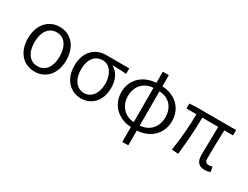

<svg xmlns="http://www.w3.org/2000/svg" viewBox="-78 -1303 2725 2112"><g transform="rotate(30 1284.5 -247.0)"><path d="M297 13C432 13 540 -89 540 -269C540 -451 432 -554 297 -554C161 -554 53 -451 53 -269C53 -89 161 13 297 13ZM297 -55C196 -55 137 -139 137 -269C137 -399 196 -485 297 -485C397 -485 456 -399 456 -269C456 -139 397 -55 297 -55Z M886 13C1017 13 1120 -85 1120 -254C1120 -359 1079 -435 1011 -474V-478C1071 -478 1122 -475 1184 -470V-540H890C763 -540 646 -454 646 -264C646 -86 757 13 886 13ZM886 -55C797 -55 730 -135 730 -264C730 -404 798 -472 888 -472C985 -472 1041 -373 1041 -261C1041 -134 976 -55 886 -55Z M1522 -53C1413 -57 1323 -139 1323 -271C1323 -403 1413 -484 1522 -487ZM1522 199H1598V10C1745 5 1882 -95 1882 -271C1882 -447 1749 -546 1598 -551V-693H1522V-551C1376 -545 1239 -447 1239 -271C1239 -95 1376 5 1522 10ZM1598 -487C1714 -484 1798 -404 1798 -271C1798 -138 1707 -57 1598 -53Z M2459 13C2489 13 2511 8 2529 1L2518 -61C2497 -57 2483 -55 2474 -55C2440 -55 2423 -70 2423 -109C2423 -165 2424 -345 2431 -472H2541V-540H2026L1950 -535V-472H2076C2076 -323 2061 -153 2037 0L2120 5C2135 -148 2151 -317 2151 -472H2353C2352 -350 2347 -174 2347 -115C2347 -31 2379 13 2459 13Z"/></g></svg>

Font: Noto Sans JP DemiLight
Style: Regular
Weight: 350
Designer: Ryoko NISHIZUKA 西塚涼子 (kana, bopomofo & ideographs); Paul D. Hunt (Latin, Greek & Cyrillic); Sandoll Communications 산돌커뮤니
Foundry: Adobe
Version: Version 2.004;hotconv 1.0.118;makeotfexe 2.5.65603